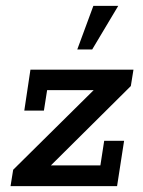

<svg xmlns="http://www.w3.org/2000/svg" viewBox="-20 -636 488 656"><path d="M16 0 25 -56 300 -328H141L130 -258H63L84 -398H436L427 -342L154 -71H323L336 -155H404L380 0ZM244 -467 299 -616H384L295 -467Z"/></svg>

Font: Rokkitt SemiBold Medium
Style: Italic
Weight: 500
Italic angle: -9°
Version: Version 3.103